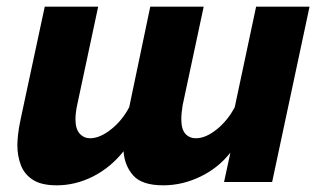

<svg xmlns="http://www.w3.org/2000/svg" viewBox="-20 -545 947 575"><path d="M795 0H651L670 -88Q634 -42 580 -16Q526 10 469 10Q405 10 379 -19.5Q353 -49 350 -92Q311 -43 258.5 -16.5Q206 10 150 10Q104 10 78.5 -6.5Q53 -23 42.5 -50.5Q32 -78 32 -110Q32 -122 34 -141.5Q36 -161 42 -189L114 -525H274L211 -230Q206 -206 206 -188Q206 -159 218.5 -145Q231 -131 250 -131Q279 -131 312.5 -157.5Q346 -184 367 -224L430 -525H590L527 -230Q523 -206 523 -188Q523 -158 535 -144.5Q547 -131 567 -131Q596 -131 629 -157.5Q662 -184 683 -224L747 -525H907Z"/></svg>

Font: Raleway ExtraBold
Style: Italic
Weight: 800
Italic angle: -12°
Designer: Matt McInerney, Pablo Impallari, Rodrigo Fuenzalida
Foundry: Matt McInerney, Pablo Impallari, Rodrigo Fuenzalida
Version: Version 4.026